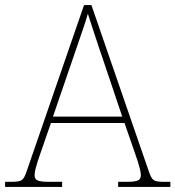

<svg xmlns="http://www.w3.org/2000/svg" viewBox="-24 -734 689 754"><path d="M-4 0H220V-20H167C117 -20 112 -29 112 -48C112 -71 134 -129 140 -147L176 -251H465L501 -147C507 -129 529 -71 529 -48C529 -29 524 -20 474 -20H440V0H645V-20H623C577 -20 573 -24 558 -68L335 -714H306L83 -68C68 -24 64 -20 18 -20H-4ZM184 -276 266 -515C281 -560 313 -649 321 -680C335 -638 360 -559 379 -505L456 -276Z"/></svg>

Font: Noto Serif Georgian Thin
Style: Regular
Weight: 100
Designer: Monotype Design Team, Akaki Razmadze
Foundry: Google LLC
Version: Version 2.003